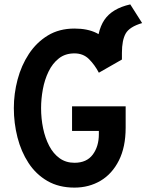

<svg xmlns="http://www.w3.org/2000/svg" viewBox="-20 -842 667 874"><path d="M420 -571V-598Q420 -699.5 455.2 -751.5Q490.5 -803.5 573 -822L627 -737Q569.5 -720 552.2 -689.5Q535 -659 535 -601.5V-571ZM319 12Q248 12 195.8 -18.2Q143.5 -48.5 109.8 -100.2Q76 -152 59.5 -216.8Q43 -281.5 43 -350Q43 -415.5 60 -479.8Q77 -544 111.5 -596.5Q146 -649 197.8 -680.5Q249.5 -712 319 -712Q378.5 -712 419.2 -691.8Q460 -671.5 487.5 -639.2Q515 -607 535 -571L430 -511Q411.5 -546.5 385.2 -572.8Q359 -599 319 -599Q277 -599 248 -576.2Q219 -553.5 201 -516.2Q183 -479 175 -435.2Q167 -391.5 167 -350Q167 -302.5 176.2 -258Q185.5 -213.5 204 -178Q222.5 -142.5 251.2 -121.8Q280 -101 319 -101Q374.5 -101 402.2 -138.2Q430 -175.5 430 -231V-246H308V-358H552V-261Q552 -172.5 521.2 -111.5Q490.5 -50.5 437.8 -19.2Q385 12 319 12Z"/></svg>

Font: Overpass Mono Light
Style: Regular
Weight: 300
Monospace: yes
Designer: Delve Withrington, Dave Bailey
Foundry: Delve Fonts LLC
Version: Version 4.000